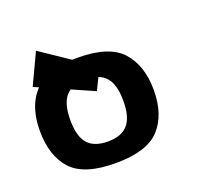

<svg xmlns="http://www.w3.org/2000/svg" viewBox="-115 -803 1069 969"><g transform="rotate(-20 419.5 -318.5)"><path d="M46 -266Q46 -444 169 -514Q229 -549 345 -549Q348 -549 351 -549Q520 -549 588.5 -472.5Q657 -396 657 -264.5Q657 -133 589 -58Q521 17 351.5 17Q182 17 114 -57.5Q46 -132 46 -266ZM243.5 -392.5Q209 -353 209 -265.5Q209 -178 243.5 -138.5Q278 -99 351.5 -99Q425 -99 459.5 -139Q494 -179 494 -266Q494 -353 459.5 -392.5Q425 -432 351.5 -432Q278 -432 243.5 -392.5ZM88 -488 166 -654 440 -469 385 -357Z"/></g></svg>

Font: Fix15 Mono
Style: Bold
Weight: 700
Designer: Carrois Corporate & Edenspiekermann AG
Foundry: Carrois Corporate GbR & Edenspiekermann AG
Version: Version 3.206